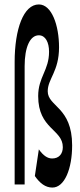

<svg xmlns="http://www.w3.org/2000/svg" viewBox="-20 -831 361 865"><path d="M216 14C271 14 305 -71 305 -176C305 -350 195 -350 195 -420C195 -476 246 -509 246 -618C246 -717 213 -811 155 -811C86 -811 46 -700 46 -552V0H91V-533C91 -618 115 -672 155 -672C185 -672 201 -640 201 -598C201 -514 152 -484 152 -398C152 -249 263 -249 263 -168C263 -138 246 -117 215 -117C194 -117 175 -130 155 -158L137 -38C160 -5 185 14 216 14Z"/></svg>

Font: 寒蝉无机体 CompactMedium
Style: Regular
Weight: 500
Width: 3
Designer: ChillTanhei {Warren2060}; 
Source Han Sans {Ryoko NISHIZUKA 西塚涼子 (kana, bopomofo & ideographs); Paul D. Hunt (Latin, Gre
Foundry: ChillType&Adobe
Version: Version 1.000;Glyphs 3.1.1 (3135)